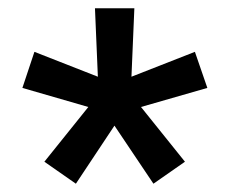

<svg xmlns="http://www.w3.org/2000/svg" viewBox="-20 -767 554 463"><path d="M256 -464 163 -324 87 -377 193 -509 34 -555 63 -642 216 -582 209 -747H304L297 -582L450 -642L480 -555L320 -509L426 -377L350 -324Z"/></svg>

Font: IBM Plex Sans Medm
Style: Regular
Weight: 500
Designer: Mike Abbink, Paul van der Laan, Pieter van Rosmalen
Foundry: Bold Monday
Version: Version 3.005